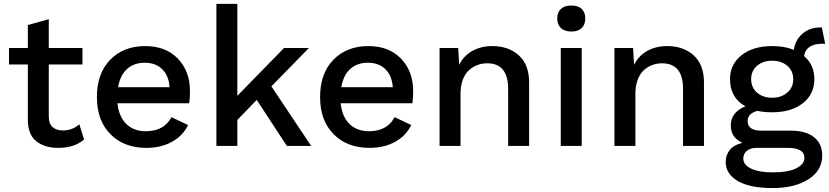

<svg xmlns="http://www.w3.org/2000/svg" viewBox="-20 -745 4232 980"><path d="M400.9 -500V-416H229V-149.9Q229 -114.3 248 -96.7Q267.1 -79.1 300.8 -79.1Q350.1 -79.1 384.8 -110.8L409.2 -33.2Q359.9 9.8 277.8 9.8Q207 9.8 164.8 -24.4Q122.6 -58.6 122.1 -131.8V-416H25.9V-500H122.1V-617.2L229 -647V-500Z M727.1 9.8Q613.3 9.8 543.9 -59.8Q474.6 -129.4 474.6 -250Q474.6 -370.6 542.7 -440.2Q610.8 -509.8 720.7 -509.8Q826.7 -509.8 888.2 -445.3Q949.7 -380.9 949.7 -279.8Q949.7 -248 945.8 -217.8H579.6Q586.9 -148.9 624.8 -112.1Q662.6 -75.2 724.6 -75.2Q816.9 -75.2 855 -147L939.9 -106.9Q913.6 -51.8 857.4 -21Q801.3 9.8 727.1 9.8ZM583 -299.8H845.7Q841.3 -359.4 807.6 -392.1Q773.9 -424.8 718.8 -424.8Q663.6 -424.8 628.2 -392.6Q592.8 -360.4 583 -299.8Z M1556.6 -500 1365.2 -304.2 1568.4 0H1444.3L1290.5 -234.9L1191.4 -132.8V0H1084.5V-725.1H1191.4V-255.9L1429.7 -500Z M1866.2 9.8Q1752.4 9.8 1683.1 -59.8Q1613.8 -129.4 1613.8 -250Q1613.8 -370.6 1681.9 -440.2Q1750 -509.8 1859.9 -509.8Q1965.8 -509.8 2027.3 -445.3Q2088.9 -380.9 2088.9 -279.8Q2088.9 -248 2085 -217.8H1718.8Q1726.1 -148.9 1763.9 -112.1Q1801.8 -75.2 1863.8 -75.2Q1956.1 -75.2 1994.1 -147L2079.1 -106.9Q2052.7 -51.8 1996.6 -21Q1940.4 9.8 1866.2 9.8ZM1722.2 -299.8H1984.9Q1980.5 -359.4 1946.8 -392.1Q1913.1 -424.8 1857.9 -424.8Q1802.7 -424.8 1767.3 -392.6Q1731.9 -360.4 1722.2 -299.8Z M2223.6 0V-500H2318.8L2323.7 -414.1Q2348.1 -461.9 2392.1 -485.8Q2436 -509.8 2492.7 -509.8Q2576.2 -509.8 2628.4 -462.2Q2680.7 -414.6 2680.7 -324.2V0H2573.7V-291Q2573.7 -421.9 2466.8 -421.9Q2440.9 -421.9 2417.5 -413.3Q2394 -404.8 2374 -387Q2354 -369.1 2342.3 -338.1Q2330.6 -307.1 2330.6 -266.1V0Z M2824.2 -650.9Q2824.2 -682.1 2843 -699.5Q2861.8 -716.8 2896.5 -716.8Q2930.7 -716.8 2949 -699.7Q2967.3 -682.6 2967.3 -650.9Q2967.3 -619.1 2949 -601.6Q2930.7 -584 2896.5 -584Q2862.3 -584 2843.3 -601.6Q2824.2 -619.1 2824.2 -650.9ZM2949.2 -500V0H2842.3V-500Z M3116.2 0V-500H3211.4L3216.3 -414.1Q3240.7 -461.9 3284.7 -485.8Q3328.6 -509.8 3385.3 -509.8Q3468.8 -509.8 3521 -462.2Q3573.2 -414.6 3573.2 -324.2V0H3466.3V-291Q3466.3 -421.9 3359.4 -421.9Q3333.5 -421.9 3310.1 -413.3Q3286.6 -404.8 3266.6 -387Q3246.6 -369.1 3234.9 -338.1Q3223.1 -307.1 3223.1 -266.1V0Z M4017.1 -78.1Q4093.3 -78.1 4135 -44.7Q4176.8 -11.2 4176.8 47.9Q4176.8 125.5 4106.4 170.2Q4036.1 214.8 3924.8 214.8Q3805.7 214.8 3744.9 178.5Q3684.1 142.1 3684.1 82Q3684.1 46.4 3705.1 20.3Q3726.1 -5.9 3770 -16.1Q3710 -42 3710 -105Q3710 -138.2 3729.2 -163.3Q3748.5 -188.5 3784.7 -202.1Q3706.1 -246.1 3706.1 -340.8Q3706.1 -417 3765.1 -463.4Q3824.2 -509.8 3920.9 -509.8Q3986.3 -509.8 4031.7 -490.2Q4039.1 -541 4075.9 -573Q4112.8 -605 4167 -605H4174.8L4191.9 -521Q4189.9 -521 4185.8 -521.5Q4181.6 -522 4179.7 -522Q4094.2 -522 4084 -459Q4136.7 -414.6 4136.7 -340.8Q4136.7 -264.2 4077.6 -218Q4018.6 -171.9 3920.9 -171.9Q3878.4 -171.9 3845.7 -179.2Q3795.9 -165.5 3795.9 -127Q3795.9 -78.1 3866.7 -78.1ZM3920.9 -435.1Q3874.5 -435.1 3844.2 -409.2Q3814 -383.3 3814 -340.8Q3814 -298.3 3844.2 -272.2Q3874.5 -246.1 3920.9 -246.1Q3967.8 -246.1 3998.3 -272.2Q4028.8 -298.3 4028.8 -340.8Q4028.8 -383.3 3998.5 -409.2Q3968.3 -435.1 3920.9 -435.1ZM3924.8 134.8Q4003.4 134.8 4044.7 113.8Q4085.9 92.8 4085.9 61Q4085.9 9.8 4001 9.8H3839.8Q3811 9.8 3792.5 24.7Q3773.9 39.6 3773.9 64Q3773.9 96.7 3814 115.7Q3854 134.8 3924.8 134.8Z"/></svg>

Font: Work Sans Medium
Style: Regular
Weight: 500
Designer: Wei Huang
Foundry: Wei Huang
Version: Version 2.012